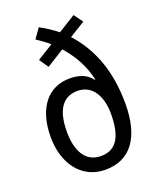

<svg xmlns="http://www.w3.org/2000/svg" viewBox="-143 -850 780 947"><g transform="rotate(-20 247.0 -376.5)"><path d="M176 -763 140 -712C162 -697 185 -682 206 -663L122 -611L155 -563L248 -621C297 -565 334 -501 350 -426L347 -425C322 -459 283 -474 233 -474C119 -474 46 -386 46 -233C46 -95 121 10 246 10C376 10 449 -84 449 -264C449 -437 397 -567 309 -663L392 -714L358 -761L266 -704C237 -727 207 -747 176 -763ZM248 -403C327 -403 365 -330 365 -242C365 -122 330 -61 248 -61C165 -61 130 -134 130 -230C130 -343 169 -403 248 -403Z"/></g></svg>

Font: Noto Sans Gujarati Condensed
Style: Regular
Weight: 400
Width: 3
Designer: Jelle Bosma - Monotype Design Team, Universal Thirst
Foundry: Monotype Imaging Inc.
Version: Version 2.106